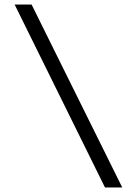

<svg xmlns="http://www.w3.org/2000/svg" viewBox="-20 -720 585 843"><path d="M440.9 103 44.3 -700H118.7L516.7 103Z"/></svg>

Font: Lexend Medium
Style: Regular
Weight: 500
Designer: Bonnie Shaver-Troup, Thomas Jockin
Foundry: Lexend
Version: Version 1.005